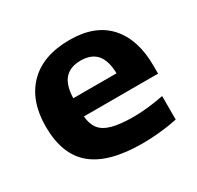

<svg xmlns="http://www.w3.org/2000/svg" viewBox="-126 -703 885 861"><g transform="rotate(-30 316.0 -273.0)"><path d="M381 10.5Q208 10.5 125 -58Q42 -126.5 42 -272Q42 -405 116.2 -480.2Q190.5 -555.5 328 -555.5Q460 -555.5 528.5 -479.2Q597 -403 597 -266.5V-226H213Q216 -186 235 -161Q254 -136 295.5 -124.5Q337 -113 407.5 -113Q442.5 -113 483 -117.5Q523.5 -122 562.5 -130V-8Q513 2 467.8 6.2Q422.5 10.5 381 10.5ZM325 -450.5Q271 -450.5 242.8 -419.2Q214.5 -388 212.5 -320.5H436.5Q435 -387 407.2 -418.8Q379.5 -450.5 325 -450.5Z"/></g></svg>

Font: Encode Sans Expanded Expanded
Style: Bold
Weight: 700
Width: 7
Designer: Multiple Designers
Foundry: Impallari Type
Version: Version 3.000; ttfautohint (v1.8.3) -l 8 -r 50 -G 200 -x 14 